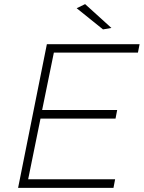

<svg xmlns="http://www.w3.org/2000/svg" viewBox="-20 -914 699 934"><path d="M651 -658H242L185 -379H550L542 -337H177L117 -42H540L532 0H68L208 -699H659ZM394 -894 522 -778 481 -771 353 -874Z"/></svg>

Font: Gontserrat ExtraLight
Style: Italic
Weight: 275
Italic angle: -11.3°
Designer: Julieta Ulanovsky
Foundry: Julieta Ulanovsky
Version: Version 6.001